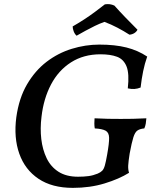

<svg xmlns="http://www.w3.org/2000/svg" viewBox="-20 -901 733 930"><path d="M461 -685Q537 -685 592.5 -671Q648 -657 693 -627Q681 -593 673.5 -556.5Q666 -520 661 -477Q646 -471 631 -470Q616 -469 599 -473Q607 -544 593 -579Q579 -614 547 -626Q515 -638 467 -638Q385 -638 324 -599Q263 -560 227 -491.5Q191 -423 181 -335Q174 -279 180 -227.5Q186 -176 206 -134.5Q226 -93 263.5 -69Q301 -45 358 -45Q386 -45 408.5 -48Q431 -51 453 -60Q467 -66 475 -74Q483 -82 488 -100Q493 -118 499 -152Q509 -208 508.5 -233.5Q508 -259 491.5 -268Q475 -277 439 -279Q437 -291 437 -303.5Q437 -316 438 -328Q472 -326 503 -325.5Q534 -325 565 -325Q598 -325 624 -325.5Q650 -326 689 -328Q688 -314 686 -302Q684 -290 679 -279Q658 -277 646 -269Q634 -261 626 -236Q618 -211 608 -157Q602 -119 601 -99.5Q600 -80 605 -64Q557 -34 486.5 -12.5Q416 9 333 9Q232 9 166.5 -35Q101 -79 73.5 -156.5Q46 -234 59 -333Q72 -426 111 -492.5Q150 -559 205.5 -601.5Q261 -644 327.5 -664.5Q394 -685 461 -685ZM351 -728Q342 -736 337 -749Q332 -762 332 -773Q360 -789 387 -806.5Q414 -824 439.5 -843Q465 -862 488 -880Q501 -882 512 -880.5Q523 -879 534 -874Q559 -846 587 -817Q615 -788 646 -757Q641 -747 630.5 -740.5Q620 -734 607 -733Q579 -751 548.5 -767Q518 -783 486 -795Q463 -787 439.5 -775.5Q416 -764 394 -752Q372 -740 351 -728Z"/></svg>

Font: Vollkorn Medium
Style: Italic
Weight: 500
Italic angle: -11°
Designer: Friedrich Althausen
Foundry: Friedrich Althausen
Version: Version 5.000